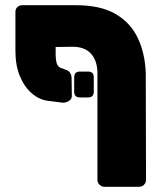

<svg xmlns="http://www.w3.org/2000/svg" viewBox="-20 -591 634 735"><path d="M286 -218Q264 -218 264 -240V-295Q264 -317 286 -317H317Q339 -317 339 -295V-240Q339 -218 317 -218ZM193 -411V-383Q193 -365 196.5 -350.5Q200 -336 213 -331L237 -322Q245 -318 249.5 -310Q254 -302 254 -292L255 -224Q255 -211 243 -204Q231 -197 219 -198L164 -205Q131 -209 102.5 -233Q74 -257 56.5 -298.5Q39 -340 39 -397V-545Q39 -557 46.5 -564Q54 -571 65 -571H273Q363 -571 420.5 -538.5Q478 -506 506.5 -447.5Q535 -389 538 -312L539 98Q539 108 531.5 116Q524 124 513 124H379Q369 124 361 116Q353 108 353 98V-313Q352 -361 327 -387Q302 -413 254 -412Z"/></svg>

Font: Rubik ExtraBold
Style: Regular
Weight: 800
Designer: Hubert and Fischer
Foundry: Hubert and Fischer
Version: Version 2.300;gftools[0.9.30]